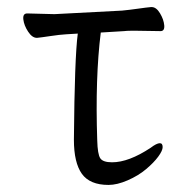

<svg xmlns="http://www.w3.org/2000/svg" viewBox="-20 -505 540 543"><path d="M287 18Q234 18 211.5 -13.5Q189 -45 189 -110Q191 -343 200 -410L167 -408Q149 -407 122.5 -403Q96 -399 85 -398H84Q71 -398 59.5 -415.5Q48 -433 46 -450Q44 -467 57 -467L134 -465L325 -475Q346 -477 370.5 -480.5Q395 -484 407 -485H409Q422 -485 432.5 -467.5Q443 -450 444.5 -433.5Q446 -417 434 -417L369 -418Q359 -418 349 -418Q339 -418 331 -417L265 -413Q249 -285 255 -108Q256 -69 263.5 -57.5Q271 -46 297 -46Q344 -46 406 -87Q423 -100 432 -100Q440 -100 440 -89Q440 -79 427.5 -62Q415 -45 393 -26.5Q371 -8 341 5Q311 18 287 18Z"/></svg>

Font: LXGW WenKai Mono TC
Style: Regular
Weight: 400
Designer: LXGW / Fontworks Inc.
Foundry: LXGW / Fontworks Inc.
Version: Version 1.330